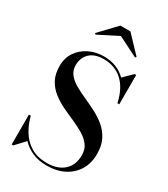

<svg xmlns="http://www.w3.org/2000/svg" viewBox="-237 -1085 1057 1207"><g transform="rotate(30 291.5 -482.0)"><path d="M304 -924 161 -851.5 154 -859 268 -979H341L455 -859L448 -851.5ZM61.5 10H50V-207H63.5Q77.5 -151 106.5 -103.8Q135.5 -56.5 182.8 -28Q230 0.5 299.5 0.5Q376 0.5 421 -39.8Q466 -80 466 -151.5Q466 -194.5 444.2 -223.5Q422.5 -252.5 386.5 -274Q350.5 -295.5 307.8 -314Q265 -332.5 222 -353.2Q179 -374 143.2 -402Q107.5 -430 85.8 -470.2Q64 -510.5 64 -569Q64 -627 93.2 -670Q122.5 -713 171 -736.5Q219.5 -760 277 -760Q374 -760 435.5 -698.5L498 -760H509.5V-547H496Q475 -644.5 420.2 -694.5Q365.5 -744.5 285.5 -744.5Q218.5 -744.5 183.8 -711Q149 -677.5 149 -623.5Q149 -585.5 170.5 -558.8Q192 -532 227.2 -511.8Q262.5 -491.5 304.8 -472.8Q347 -454 389.2 -432.2Q431.5 -410.5 466.8 -380.8Q502 -351 523.5 -308.8Q545 -266.5 545 -206Q545 -139 515 -89.5Q485 -40 431.2 -12.5Q377.5 15 307 15Q246 15 201.2 -4.8Q156.5 -24.5 125 -58Z"/></g></svg>

Font: Bodoni* 16 Medium
Style: Regular
Weight: 500
Version: Version 2.2